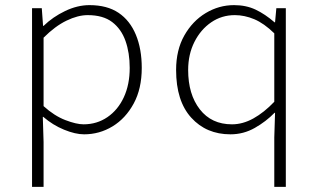

<svg xmlns="http://www.w3.org/2000/svg" viewBox="-20 -512 1240 749"><path d="M105 217V-480H143L148 -411H150Q186 -446 234 -469Q282 -492 329 -492Q398 -492 442.5 -462Q487 -432 510 -376.5Q533 -321 533 -247Q533 -166 501.5 -108Q470 -50 419 -19Q368 12 308 12Q274 12 230 -6Q186 -24 149 -56H147L150 42V217ZM306 -27Q358 -27 399 -55Q440 -83 463 -132.5Q486 -182 486 -247Q486 -306 469.5 -352.5Q453 -399 417.5 -426Q382 -453 322 -453Q284 -453 239.5 -431.5Q195 -410 150 -365V-98Q192 -60 235 -43.5Q278 -27 306 -27Z M1050 217V24L1053 -72H1051Q1018 -38 974 -13Q930 12 879 12Q785 12 726 -53Q667 -118 667 -239Q667 -317 699 -373.5Q731 -430 782.5 -461Q834 -492 893 -492Q940 -492 977 -474.5Q1014 -457 1051 -425H1053L1058 -480H1095V217ZM885 -27Q927 -27 968.5 -50Q1010 -73 1050 -115V-382Q1010 -421 972 -437Q934 -453 896 -453Q845 -453 804 -425Q763 -397 738.5 -348.5Q714 -300 714 -239Q714 -144 759.5 -85.5Q805 -27 885 -27Z"/></svg>

Font: Source Code Pro ExtraLight Light
Style: Regular
Weight: 300
Monospace: yes
Version: Version 1.018;hotconv 1.0.116;makeotfexe 2.5.65601